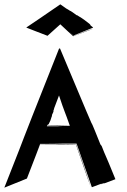

<svg xmlns="http://www.w3.org/2000/svg" viewBox="-90 -845 587 885"><path d="M188 -733 247 -678C342 -714 322 -705 340 -713C325 -709 284 -693 248 -679L257 -683L248 -680L229 -698L248 -681L338 -717C342 -718 332 -723 326 -729C325 -730 327 -729 329 -729C323 -732 323 -733 326 -732L323 -734L325 -733C302 -751 295 -757 273 -770L267 -774C265 -775 264 -775 263 -775C254 -782 233 -797 233 -795C225 -801 223 -801 215 -806L188 -825C71 -744 107 -770 31 -718C34 -716 94 -694 129 -680ZM442 -19C386 -157 401 -114 379 -171C375 -178 375 -176 373 -179C360 -211 333 -280 332 -277C332 -277 316 -312 186 -623L185 -619L183 -623C-64 -1 83 -367 -70 20L34 -22L95 -180C156 -180 212 -179 260 -179C328 19 317 -14 329 18C316 -23 277 -135 261 -180C259 -180 239 -181 213 -181L119 -183H263L333 17H334C326 22 355 9 379 1C382 0 375 3 373 5C390 -2 391 -2 384 2C387 0 391 -1 392 -1L389 1ZM177 -264C185 -264 192 -263 198 -263H126L128 -267C131 -274 130 -271 131 -269C132 -273 133 -273 133 -271C133 -272 134 -273 134 -273V-272C142 -288 144 -292 148 -307C148 -308 150 -310 150 -311C150 -313 149 -313 149 -314C152 -320 159 -334 156 -334C159 -340 158 -341 160 -347L182 -405C209 -323 207 -337 232 -265C169 -266 146 -267 130 -268L128 -267C143 -265 185 -264 177 -264ZM185 -181H95C70 -119 69 -117 95 -182C136 -182 165 -181 185 -181Z"/></svg>

Font: HIVNotRetro
Style: Regular
Weight: 400
Designer: Feorag
Foundry: Feorag
Version: Version 1.000;PS 001.000;hotconv 1.0.88;makeotf.lib2.5.64775